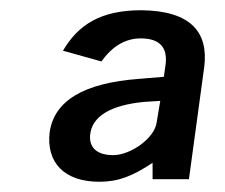

<svg xmlns="http://www.w3.org/2000/svg" viewBox="-20 -752 439 375"><path d="M174 -397C211 -397 239 -408 278 -434V-402H349L379 -622C387 -688 354 -731 256 -732C177 -732 133 -704 103 -653L178 -632C199 -661 224 -677 255 -677C290 -677 309 -661 303 -623L300 -602L252 -598C143 -590 86 -555 77 -494C70 -435 105 -397 174 -397ZM201 -449C168 -449 154 -465 156 -488C159 -525 197 -547 262 -553L293 -555L286 -513C282 -482 235 -449 201 -449Z"/></svg>

Font: United Sans SemiBold
Style: Italic
Weight: 600
Italic angle: -8°
Designer: Pablo Impallari, Rodrigo Fuenzalida (Modified by Dan O. Williams)
Version: Version 1.000;PS 001.000;hotconv 1.0.88;makeotf.lib2.5.64775